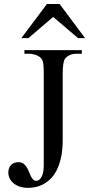

<svg xmlns="http://www.w3.org/2000/svg" viewBox="-20 -909 439 945"><path d="M358.9 -644.5Q338.4 -644.5 324.5 -638.4Q310.5 -632.3 300.3 -620.6Q288.6 -603.5 288.6 -545.4V-221.2Q288.6 -170.4 280.3 -133.3Q272 -96.2 258.3 -69.8Q244.6 -43.5 226.8 -26.9Q209 -10.3 190.2 -0.7Q171.4 8.8 152.8 12.2Q134.3 15.6 119.1 15.6Q94.7 15.6 76.4 9.3Q58.1 2.9 45.7 -7.8Q33.2 -18.6 27.1 -32Q21 -45.4 21 -59.6Q21 -72.8 25.1 -82.5Q29.3 -92.3 36.1 -98.6Q43 -105 52 -107.9Q61 -110.8 70.3 -110.8Q85 -110.8 94.7 -104Q104.5 -97.2 110.8 -86.9Q117.2 -76.7 121.8 -64.9Q126.5 -53.2 131.3 -43Q136.2 -32.7 142.6 -25.9Q148.9 -19 158.7 -19Q165 -19 171.4 -22.9Q177.7 -26.9 183.1 -35.6Q188.5 -44.4 191.9 -58.8Q195.3 -73.2 195.3 -93.8V-545.4Q195.3 -574.7 193.6 -591.6Q191.9 -608.4 185.5 -618.2Q182.6 -623 176.3 -627.9Q169.9 -632.8 161.4 -636.5Q152.8 -640.1 142.8 -642.3Q132.8 -644.5 123 -644.5H100.1V-662.1H382.8V-644.5ZM364.3 -721.2 241.7 -825.7 119.6 -721.2H85L210.9 -889.2H273.4L398.9 -721.2Z"/></svg>

Font: Doulos SIL Viet
Style: Regular
Weight: 400
Designer: Walt Agee, Victor Gaultney, Peter Martin, Debbi Hosken, Becca Hirsbrunner
Foundry: SIL International
Version: Version 5.000